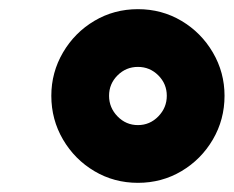

<svg xmlns="http://www.w3.org/2000/svg" viewBox="-20 -770 510 419"><path d="M92 -561Q92 -612 117.5 -655.5Q143 -699 186 -724.5Q229 -750 281 -750Q333 -750 376 -724.5Q419 -699 444.5 -655.5Q470 -612 470 -561Q470 -509 444.5 -465.5Q419 -422 376 -396.5Q333 -371 281 -371Q229 -371 186 -396.5Q143 -422 117.5 -465.5Q92 -509 92 -561ZM344 -561Q344 -587 325.5 -605.5Q307 -624 281 -624Q255 -624 236.5 -605.5Q218 -587 218 -561Q218 -535 236.5 -516Q255 -497 281 -497Q307 -497 325.5 -516Q344 -535 344 -561Z"/></svg>

Font: Be Vietnam Black
Style: Italic
Weight: 900
Italic angle: -9°
Designer: Lam Bao; Tony Le; Vietanh Nguyen
Foundry: Yellow Type Foundry
Version: Version 5.000